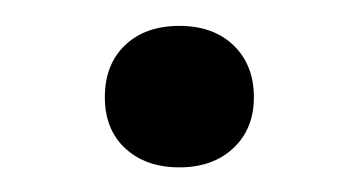

<svg xmlns="http://www.w3.org/2000/svg" viewBox="-20 -126 284 152"><path d="M122 6.5Q95.5 6.5 79.2 -8.5Q63 -23.5 63 -49Q63 -75 79 -90.2Q95 -105.5 122 -105.5Q149 -105.5 165 -90Q181 -74.5 181 -49Q181 -24 164.8 -8.8Q148.5 6.5 122 6.5Z"/></svg>

Font: Encode Sans SmExp
Style: Regular
Weight: 400
Width: 6
Designer: Multiple Designers
Foundry: Impallari Type
Version: Version 3.002; ttfautohint (v1.8.3) -l 8 -r 50 -G 200 -x 14 